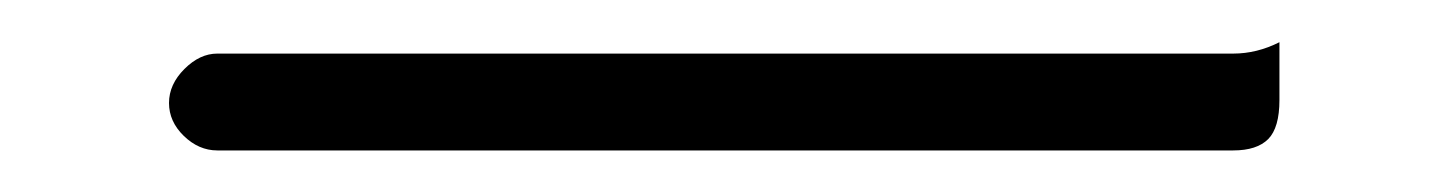

<svg xmlns="http://www.w3.org/2000/svg" viewBox="-20 63 687 91"><path d="M83 134.3H564.5Q575.7 134.3 581.1 128.9Q586.4 123.5 586.4 110.4V83Q575.7 88.4 564.5 88.4H83Q74.7 88.4 67.4 95.7Q60.1 103 60.1 111.8Q60.1 120.6 67.1 127.4Q74.2 134.3 83 134.3Z"/></svg>

Font: YuPearl-ExtraLight
Style: ExtraLight
Weight: 200
Designer: Max Yao
Foundry: Max-Everyday
Version: Version 1.011; ttfautohint (v1.8.3)